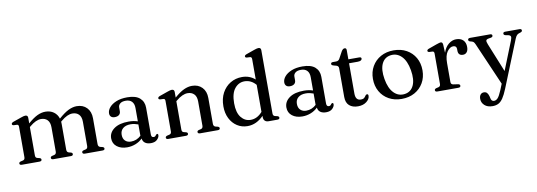

<svg xmlns="http://www.w3.org/2000/svg" viewBox="-68 -1207 5361 1917"><g transform="rotate(-10 2612.0 -249.0)"><path d="M212.5 -450.5V-394Q267.5 -442 309.2 -461.5Q351 -481 390.5 -481Q440 -481 474.8 -456Q509.5 -431 523 -387.5Q581 -439 624.5 -460Q668 -481 708.5 -481Q772 -481 810.2 -441Q848.5 -401 848.5 -333V-71.5Q848.5 -45 870.5 -39.5L891.5 -34.5Q909 -29 909 -17Q909 0 886 0H707Q683.5 0 683.5 -17.5Q683.5 -29.5 699 -34.5L722 -40Q743 -45 743 -71.5V-316.5Q743 -366.5 718.8 -391.5Q694.5 -416.5 653.5 -416.5Q628 -416.5 599.5 -403.5Q571 -390.5 538 -362.5L529.5 -355.5Q530.5 -344.5 530.5 -333V-71.5Q530.5 -57 536.2 -49.8Q542 -42.5 552.5 -39.5L573 -34.5Q588 -29 588 -17.5Q588 0 565.5 0H388.5Q365 0 365 -17.5Q365 -29.5 381 -34.5L404 -40Q424.5 -45 424.5 -71.5V-316.5Q424.5 -366.5 400.2 -391.5Q376 -416.5 335 -416.5Q310 -416.5 281.2 -403.5Q252.5 -390.5 219.5 -362.5L212.5 -356.5V-70Q212.5 -56 217.5 -49.2Q222.5 -42.5 232.5 -40L254.5 -34.5Q270.5 -29.5 270.5 -17.5Q270.5 0 247 0H68Q45.5 0 45.5 -17Q45.5 -29 63 -34.5L86.5 -40Q106.5 -45 106.5 -69.5V-379Q106.5 -400 90 -401.5L56.5 -403Q40 -405.5 40 -417.5Q40 -429.5 60 -437L142.5 -466Q172.5 -477 186.5 -477Q212.5 -477 212.5 -450.5Z M992 -104Q992 -163.5 1045 -201.5Q1098 -239.5 1192.5 -239.5Q1219 -239.5 1242 -235.8Q1265 -232 1284 -225.5V-360.5Q1284 -403.5 1262.2 -426.5Q1240.5 -449.5 1200.5 -449.5Q1162.5 -449.5 1143.5 -433.8Q1124.5 -418 1124.5 -396.5V-357Q1124.5 -333 1108.5 -320Q1092.5 -307 1065 -307Q1040.5 -307 1027.5 -319.5Q1014.5 -332 1014.5 -353.5Q1014.5 -384.5 1038.8 -413.5Q1063 -442.5 1109 -461.5Q1155 -480.5 1220.5 -480.5Q1306 -480.5 1347.5 -443.8Q1389 -407 1389 -345.5V-75Q1389 -44 1412.5 -44Q1425 -44 1430.2 -49.8Q1435.5 -55.5 1439.5 -61Q1445.5 -68.5 1451.5 -68.5Q1462 -68.5 1462 -54.5Q1462 -33 1440 -10.8Q1418 11.5 1375.5 11.5Q1339.5 11.5 1317.2 -4.2Q1295 -20 1291.5 -50.5Q1261.5 -20.5 1220.5 -4.5Q1179.5 11.5 1135.5 11.5Q1072 11.5 1032 -19.8Q992 -51 992 -104ZM1101.5 -121.5Q1101.5 -81 1124.2 -59.8Q1147 -38.5 1182.5 -38.5Q1240.5 -38.5 1284 -79.5V-194.5Q1266.5 -201 1247.5 -205.2Q1228.5 -209.5 1207 -209.5Q1157.5 -209.5 1129.5 -186Q1101.5 -162.5 1101.5 -121.5Z M1697.5 -450.5V-394Q1752.5 -442 1794.8 -461.5Q1837 -481 1876.5 -481Q1940 -481 1978.8 -441Q2017.5 -401 2017.5 -333V-71.5Q2017.5 -45 2039.5 -39.5L2060.5 -34.5Q2077.5 -29 2077.5 -17Q2077.5 0 2055 0H1875.5Q1852 0 1852 -17.5Q1852 -29.5 1868 -34.5L1891 -40Q1911.5 -45 1911.5 -71.5V-316.5Q1911.5 -366.5 1886.8 -391.5Q1862 -416.5 1821 -416.5Q1796 -416.5 1766.8 -403.5Q1737.5 -390.5 1704.5 -362.5L1697.5 -356.5V-70Q1697.5 -56 1702.5 -49.2Q1707.5 -42.5 1717.5 -40L1739.5 -34.5Q1755.5 -29.5 1755.5 -17.5Q1755.5 0 1732 0H1553Q1530.5 0 1530.5 -17Q1530.5 -29 1548 -34.5L1571.5 -40Q1591.5 -45 1591.5 -69.5V-379Q1591.5 -400 1575 -401.5L1541.5 -403Q1525 -405.5 1525 -417.5Q1525 -429.5 1545 -437L1627.5 -466Q1657.5 -477 1671.5 -477Q1697.5 -477 1697.5 -450.5Z M2151 -224Q2151 -303 2182.2 -360.5Q2213.5 -418 2266.2 -449.5Q2319 -481 2384 -481Q2461 -481 2516 -432.5V-639.5Q2516 -660.5 2499.5 -662.5L2465.5 -664Q2449.5 -666.5 2449.5 -678.5Q2449.5 -690 2469.5 -697.5L2551.5 -726.5Q2582 -737.5 2596 -737.5Q2621.5 -737.5 2621.5 -711V-70Q2621.5 -45 2642 -40L2664 -35Q2682 -29.5 2682 -17Q2682 0 2659 0H2569.5Q2546 0 2532.5 -13.2Q2519 -26.5 2519 -51V-63.5Q2484.5 -27.5 2443.5 -8Q2402.5 11.5 2356 11.5Q2297 11.5 2250.5 -18.8Q2204 -49 2177.5 -102Q2151 -155 2151 -224ZM2262 -236Q2262 -141 2300.5 -92.8Q2339 -44.5 2397.5 -44.5Q2464 -44.5 2516 -104.5V-378.5Q2467.5 -434.5 2401.5 -434.5Q2342 -434.5 2302 -385.2Q2262 -336 2262 -236Z M2768.5 -104Q2768.5 -163.5 2821.5 -201.5Q2874.5 -239.5 2969 -239.5Q2995.5 -239.5 3018.5 -235.8Q3041.5 -232 3060.5 -225.5V-360.5Q3060.5 -403.5 3038.8 -426.5Q3017 -449.5 2977 -449.5Q2939 -449.5 2920 -433.8Q2901 -418 2901 -396.5V-357Q2901 -333 2885 -320Q2869 -307 2841.5 -307Q2817 -307 2804 -319.5Q2791 -332 2791 -353.5Q2791 -384.5 2815.2 -413.5Q2839.5 -442.5 2885.5 -461.5Q2931.5 -480.5 2997 -480.5Q3082.5 -480.5 3124 -443.8Q3165.5 -407 3165.5 -345.5V-75Q3165.5 -44 3189 -44Q3201.5 -44 3206.8 -49.8Q3212 -55.5 3216 -61Q3222 -68.5 3228 -68.5Q3238.5 -68.5 3238.5 -54.5Q3238.5 -33 3216.5 -10.8Q3194.5 11.5 3152 11.5Q3116 11.5 3093.8 -4.2Q3071.5 -20 3068 -50.5Q3038 -20.5 2997 -4.5Q2956 11.5 2912 11.5Q2848.5 11.5 2808.5 -19.8Q2768.5 -51 2768.5 -104ZM2878 -121.5Q2878 -81 2900.8 -59.8Q2923.5 -38.5 2959 -38.5Q3017 -38.5 3060.5 -79.5V-194.5Q3043 -201 3024 -205.2Q3005 -209.5 2983.5 -209.5Q2934 -209.5 2906 -186Q2878 -162.5 2878 -121.5Z M3332.5 -428.5 3306.5 -435.5Q3293.5 -439 3288.8 -443.5Q3284 -448 3284 -454.5Q3284 -470.5 3304.5 -470.5H3336.5Q3361.5 -470.5 3372.5 -490.5L3412 -563Q3426.5 -585.5 3443 -585.5Q3461.5 -585.5 3461.5 -564.5V-470.5H3571.5Q3593 -470.5 3593 -455Q3593 -444.5 3582.2 -437.5Q3571.5 -430.5 3548.5 -430.5H3461.5V-124Q3461.5 -53.5 3515 -53.5Q3540 -53.5 3550.5 -63.8Q3561 -74 3567.2 -84.2Q3573.5 -94.5 3584 -94.5Q3597 -94.5 3597 -77Q3597 -45 3563 -18.2Q3529 8.5 3476 8.5Q3421 8.5 3388.2 -20.2Q3355.5 -49 3355.5 -107V-399.5Q3355.5 -422 3332.5 -428.5Z M3922 -480.5Q3995.5 -480.5 4051.8 -449Q4108 -417.5 4139.8 -362Q4171.5 -306.5 4171.5 -234Q4171.5 -163 4139.5 -107.5Q4107.5 -52 4050.5 -20.2Q3993.5 11.5 3918.5 11.5Q3845 11.5 3788.8 -20Q3732.5 -51.5 3700.8 -107.2Q3669 -163 3669 -235Q3669 -306 3701 -361.5Q3733 -417 3790 -448.8Q3847 -480.5 3922 -480.5ZM3957.5 -32Q4020 -41 4047.2 -99.2Q4074.5 -157.5 4058 -254.5Q4041.5 -352 3994.2 -399Q3947 -446 3883 -437Q3820.5 -428 3793.2 -369.8Q3766 -311.5 3782.5 -214.5Q3799 -117 3846.2 -69.8Q3893.5 -22.5 3957.5 -32Z M4419.5 -450.5 4423.5 -367.5Q4442.5 -423 4478.5 -452Q4514.5 -481 4555 -481Q4600.5 -481 4625.8 -456Q4651 -431 4651 -386.5Q4651 -352 4636.2 -334.2Q4621.5 -316.5 4598 -316.5Q4548.5 -316.5 4548.5 -366.5V-383.5Q4548 -417 4514 -417Q4481.5 -417 4453.5 -378.5Q4425.5 -340 4425.5 -261.5V-70Q4425.5 -45.5 4451 -42L4496 -35.5Q4517 -32.5 4517 -17Q4517 0 4493.5 0H4281Q4258.5 0 4258.5 -17Q4258.5 -29 4276 -34.5L4299.5 -40Q4319.5 -45 4319.5 -69.5V-378Q4319.5 -399 4303 -401L4269.5 -402.5Q4253 -405 4253 -417Q4253 -429 4273 -436L4354 -465Q4374 -472 4383.8 -474.5Q4393.5 -477 4399 -477Q4417 -477 4419.5 -450.5Z M4902 96.5 4927 35 4739.5 -396.5Q4731 -416.5 4721.8 -423.8Q4712.5 -431 4690.5 -435.5Q4673 -440.5 4673 -453.5Q4673 -470.5 4695.5 -470.5H4897Q4919.5 -470.5 4919.5 -454Q4919.5 -440 4900.5 -436L4879.5 -432.5Q4855 -428.5 4851 -417Q4847 -405.5 4859 -376.5L4977.5 -84.5L5092.5 -372.5Q5104 -401.5 5100 -414Q5096 -426.5 5071 -431.5L5049 -435.5Q5030 -439.5 5030 -454Q5030 -470.5 5052.5 -470.5H5196Q5218 -470.5 5218 -453.5Q5218 -441.5 5199.5 -435.5Q5175.5 -429.5 5164.5 -419.2Q5153.5 -409 5143 -383.5L4951.5 91.5Q4927.5 150.5 4905.5 182.8Q4883.5 215 4858.2 227.5Q4833 240 4799.5 240Q4748 240 4718.5 213Q4689 186 4689 147.5Q4689 120 4701.8 104.5Q4714.5 89 4736 89Q4757 89 4768.2 102.2Q4779.5 115.5 4785.5 137.5L4789.5 155Q4795 190.5 4823 190.5Q4843 190.5 4860.5 172.2Q4878 154 4902 96.5Z"/></g></svg>

Font: Fraunces 9pt S000
Style: Regular
Weight: 400
Version: Version 1.000; ttfautohint (v1.8.3)